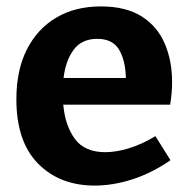

<svg xmlns="http://www.w3.org/2000/svg" viewBox="-20 -566 590 598"><path d="M275 12Q166 12 98.5 -56.5Q31 -125 31 -257Q31 -347 63.5 -411.5Q96 -476 155 -511Q214 -546 294 -546Q372 -546 421 -515Q470 -484 493 -430.5Q516 -377 516 -310Q516 -277 510 -240H177Q183 -174 213.5 -133Q244 -92 308 -92Q341 -92 381 -104Q421 -116 464 -142L511 -67Q453 -27 392.5 -7.5Q332 12 275 12ZM283 -445Q234 -445 209 -410.5Q184 -376 178 -323H372Q371 -377 351 -411Q331 -445 283 -445Z"/></svg>

Font: Bitter
Style: Bold
Weight: 700
Designer: Sol Matas, and Bitter project Authors
Foundry: Sol Matas
Version: Version 2.001